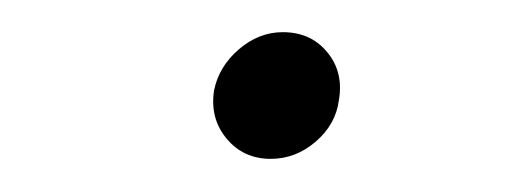

<svg xmlns="http://www.w3.org/2000/svg" viewBox="-20 -400 315 117"><path d="M145 -303.2Q128.4 -303.2 118.2 -315.4Q107.9 -327.6 110.4 -344.7Q113.3 -359.4 125.5 -369.9Q137.7 -380.4 152.3 -380.4Q169.4 -380.4 179.4 -368.2Q189.5 -356 186.5 -338.9Q184.6 -324.2 172.4 -313.7Q160.2 -303.2 145 -303.2Z"/></svg>

Font: Inter Extra Light
Style: Italic
Weight: 200
Italic angle: -9.39999°
Designer: Rasmus Andersson
Foundry: rsms
Version: Version 4.000;git-3c8e0fc